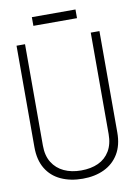

<svg xmlns="http://www.w3.org/2000/svg" viewBox="-92 -887 682 958"><g transform="rotate(-10 249.0 -408.0)"><path d="M359 -827H138V-783H359ZM458 -186V-700H414V-186Q414 -135 393 -100Q372 -65 335 -48Q298 -31 248 -31Q199 -31 161.5 -48.5Q124 -66 102.5 -100.5Q81 -135 81 -186V-700H38V-186Q38 -121 64.5 -77Q91 -33 139 -11Q187 11 249 11Q311 11 358 -11.5Q405 -34 431.5 -78Q458 -122 458 -186Z"/></g></svg>

Font: Advent Pro Light
Style: Regular
Weight: 300
Version: Version 3.000